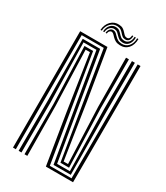

<svg xmlns="http://www.w3.org/2000/svg" viewBox="-229 -1046 990 1143"><g transform="rotate(30 265.5 -475.0)"><path d="M58 0V-800H245.5L301.5 -461.8L360.5 -79H390.8L375.8 -462.8L373.2 -800H393.2V-462.8L407 -63.2H347.8L229.2 -784.2H77.5V0ZM96.8 0 97.8 -342 93.8 -768.5H213.5L333.8 -47.5H421.8L413 -462.8L414 -800H434L433 -462.8L437 -31.5H318.5L197.2 -752.5H108.5L117.2 -342L116.2 0ZM137.2 0V-342L124.2 -736.8H183.5L302.2 -15.8H451.2L453.2 -800H472.8L470.8 0H284.2L228.2 -345L170.8 -721H141L153.5 -342L156.5 0ZM158.8 -867.2Q161.5 -905.8 184.6 -928.9Q207.8 -952 240.8 -949.5Q258 -948.5 268.2 -941.9Q278.5 -935.2 285.6 -926.9Q292.8 -918.5 299.5 -912Q306.2 -905.5 316.2 -905Q327 -904 332.5 -911.5Q338 -919 338.5 -933H346.8Q346.2 -913 338.1 -902Q330 -891 313.8 -891.5Q301 -892 293 -898.4Q285 -904.8 278 -913.1Q271 -921.5 261.8 -928.4Q252.5 -935.2 237.5 -936.5Q210.2 -939.2 190 -919.4Q169.8 -899.5 167.5 -867.2ZM176.5 -867.2Q178.5 -896.8 194.8 -913.4Q211 -930 233.5 -927.8Q247.5 -926.8 256.4 -919.9Q265.2 -913 272.5 -904.6Q279.8 -896.2 288.4 -889.6Q297 -883 310.8 -882.2Q330.5 -881 342.6 -894.6Q354.8 -908.2 355.5 -933H364.2Q364 -901.8 349 -883.9Q334 -866 309 -867.5Q293.8 -868.2 283.9 -874.9Q274 -881.5 266.5 -890Q259 -898.5 250.9 -905.4Q242.8 -912.2 230.8 -913.2Q212.8 -915 199.6 -901.9Q186.5 -888.8 185.2 -867.2ZM193.8 -867.2Q195.2 -885.2 205.1 -895.6Q215 -906 228.5 -904.2Q238.8 -903.2 246.2 -896.6Q253.8 -890 261.5 -881.5Q269.2 -873 279.8 -866.4Q290.2 -859.8 306.2 -858.8Q335.5 -856.8 354.2 -877.5Q373 -898.2 373 -933H381.8Q381.2 -891.8 359.9 -867.9Q338.5 -844 303 -845.8Q284.8 -846.5 272.8 -853Q260.8 -859.5 252.8 -867.8Q244.8 -876 238.4 -882.6Q232 -889.2 225.2 -890.8Q217.5 -892.5 210.1 -886.2Q202.8 -880 202.2 -867.2Z"/></g></svg>

Font: Big Shoulders Inline Text Thin SemiBold
Style: Regular
Weight: 600
Version: Version 2.002